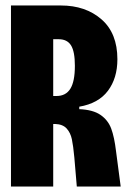

<svg xmlns="http://www.w3.org/2000/svg" viewBox="-20 -680 469 700"><path d="M20 -660H202Q292 -660 350 -609.5Q408 -559 408 -464Q408 -395 373.5 -349Q339 -303 269 -291V-282Q319 -280 346.5 -261Q374 -242 385.5 -211Q397 -180 403 -129L420 0H260L251 -106Q247 -149 242 -172.5Q237 -196 223 -211.5Q209 -227 181 -228H174V0H20ZM253 -440Q253 -492 239 -514.5Q225 -537 194 -537H174V-330H186Q220 -330 236.5 -356.5Q253 -383 253 -440Z"/></svg>

Font: Bricolage Grotesque 96pt Condensed ExBd
Style: Regular
Weight: 800
Width: 3
Designer: Mathieu Triay
Foundry: Atelier Triay
Version: Version 1.001;Glyphs 3.2 (3207)